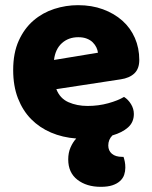

<svg xmlns="http://www.w3.org/2000/svg" viewBox="-20 -521 589 743"><path d="M198 -176Q212 -140 245 -125.5Q278 -111 319 -111Q361 -111 399 -121.5Q437 -132 460 -146Q476 -136 487 -118Q498 -100 498 -80Q498 -48 475.5 -28Q453 -8 415 3Q399 19 399 42Q399 62 413 74Q427 86 453 86H458Q461 95 463 105Q465 115 465 128Q465 142 460.5 155.5Q456 169 444.5 179.5Q433 190 415 196Q397 202 370 202Q315 202 279.5 174.5Q244 147 244 96Q244 70 253 49.5Q262 29 275 15Q222 11 177.5 -8Q133 -27 100.5 -60Q68 -93 49.5 -140.5Q31 -188 31 -250Q31 -316 52.5 -363.5Q74 -411 109.5 -441.5Q145 -472 190 -486.5Q235 -501 282 -501Q335 -501 378.5 -485Q422 -469 453.5 -441Q485 -413 502 -374Q519 -335 519 -289Q519 -255 500 -237Q481 -219 447 -214ZM189 -289 359 -317Q358 -327 353 -337.5Q348 -348 339 -357Q330 -366 316 -371.5Q302 -377 283 -377Q245 -377 219.5 -354Q194 -331 189 -289Z"/></svg>

Font: Baloo 2 Latin ExtraBold
Style: Regular
Weight: 400
Designer: Sarang Kulkarni and Ek Type
Foundry: Ek Type
Version: Version 1.001